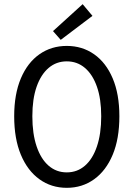

<svg xmlns="http://www.w3.org/2000/svg" viewBox="-20 -888 640 920"><path d="M300 12Q226 12 169 -29Q112 -70 80 -146.5Q48 -223 48 -331Q48 -437 80 -512.5Q112 -588 169 -628Q226 -668 300 -668Q374 -668 431 -628Q488 -588 520 -512.5Q552 -437 552 -331Q552 -223 520 -146.5Q488 -70 431 -29Q374 12 300 12ZM300 -62Q350 -62 387 -94Q424 -126 444.5 -186.5Q465 -247 465 -331Q465 -414 444.5 -472.5Q424 -531 387 -562.5Q350 -594 300 -594Q250 -594 213 -562.5Q176 -531 155.5 -472.5Q135 -414 135 -331Q135 -247 155.5 -186.5Q176 -126 213 -94Q250 -62 300 -62ZM271 -697 234 -739 376 -868 423 -812Z"/></svg>

Font: Source Code Variable
Style: Regular
Weight: 400
Monospace: yes
Designer: Paul D. Hunt, Teo Tuominen
Foundry: Adobe Systems Incorporated
Version: Version 1.010;hotconv 1.0.106;makeotfexe 2.5.65593